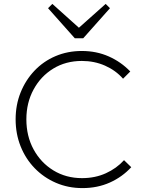

<svg xmlns="http://www.w3.org/2000/svg" viewBox="-20 -953 738 983"><path d="M402 10Q329 10 266.5 -17Q204 -44 157.5 -92Q111 -140 85.5 -204Q60 -268 60 -342Q60 -416 85.5 -479.5Q111 -543 156.5 -591Q202 -639 264 -665.5Q326 -692 399 -692Q474 -692 537 -664Q600 -636 647 -587L610 -550Q572 -593 517.5 -617Q463 -641 399 -641Q317 -641 253 -602Q189 -563 152 -495Q115 -427 115 -342Q115 -256 152 -188Q189 -120 253.5 -80.5Q318 -41 400 -41Q467 -41 522 -66Q577 -91 615 -133L652 -97Q606 -47 542.5 -18.5Q479 10 402 10ZM521 -933 543 -911 406 -757H363L226 -911L248 -933L384 -811Z"/></svg>

Font: Outfit ExtraLight
Style: Regular
Weight: 200
Designer: Rodrigo Fuenzalida
Foundry: fragTYPE
Version: Version 1.100; ttfautohint (v1.8.4.7-5d5b);gftools[0.9.27]